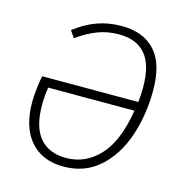

<svg xmlns="http://www.w3.org/2000/svg" viewBox="-105 -790 854 897"><g transform="rotate(15 322.5 -341.5)"><path d="M594 -441Q594 -321 559 -218Q524 -115 453.5 -52Q383 11 280 11Q178 11 120 -55Q62 -121 62 -244Q62 -271 66.5 -310Q71 -349 76 -371H541Q545 -404 545 -442Q545 -552 501 -602.5Q457 -653 373 -653Q319 -653 272 -635.5Q225 -618 173 -581L150 -614Q203 -655 257.5 -674.5Q312 -694 376 -694Q480 -694 537 -632Q594 -570 594 -441ZM534 -327H117Q110 -284 110 -242Q110 -135 154.5 -83Q199 -31 281 -31Q376 -31 443 -103.5Q510 -176 534 -327Z"/></g></svg>

Font: Fira Sans ExtraLight
Style: Italic
Weight: 275
Italic angle: -8°
Designer: Carrois Corporate & Edenspiekermann AG
Foundry: Carrois Corporate GbR & Edenspiekermann AG
Version: Version 4.203